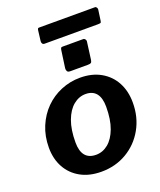

<svg xmlns="http://www.w3.org/2000/svg" viewBox="-162 -992 922 1103"><g transform="rotate(-20 299.5 -440.5)"><path d="M266 10Q193 10 139.5 -19.5Q86 -49 57 -101.5Q28 -154 28 -223Q28 -293 52.5 -351.5Q77 -410 119 -452Q161 -494 216.5 -517Q272 -540 333 -540Q406 -540 459.5 -509.5Q513 -479 541.5 -425.5Q570 -372 570 -302Q570 -213 530 -142Q490 -71 421 -30.5Q352 10 266 10ZM270 -92Q311 -92 344.5 -119.5Q378 -147 398 -200.5Q418 -254 418 -332Q418 -386 396 -413.5Q374 -441 331 -441Q290 -441 256 -413Q222 -385 202 -331Q182 -277 182 -199Q182 -146 204 -119Q226 -92 270 -92ZM442 -720 428 -614Q426 -601 420.5 -597.5Q415 -594 401 -594H293Q280 -594 275.5 -601.5Q271 -609 272 -620L287 -727Q289 -737 291.5 -739.5Q294 -742 302 -742H427Q434 -742 439 -735Q444 -728 442 -720ZM566 -872 557 -808Q556 -797 551.5 -795Q547 -793 534 -793H210Q200 -793 196 -799.5Q192 -806 193 -815L201 -880Q203 -888 205 -889.5Q207 -891 213 -891H552Q559 -891 563 -884.5Q567 -878 566 -872Z"/></g></svg>

Font: Libre Franklin Thin
Style: Bold Italic
Weight: 700
Italic angle: -8°
Version: Version 3.000